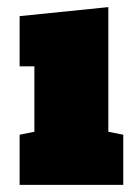

<svg xmlns="http://www.w3.org/2000/svg" viewBox="-20 -770 395 540"><path d="M35.2 -250V-391.1L76.7 -399.4V-583.5H35.2V-724.6L284.7 -750V-399.4L326.7 -391.1V-250Z"/></svg>

Font: Holtwood One SC
Style: Regular
Weight: 400
Designer: Vernon Adams
Foundry: Vernon Adams
Version: Version 1.100; ttfautohint (v1.8.4.7-5d5b)